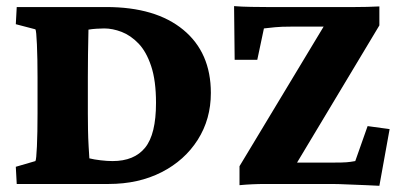

<svg xmlns="http://www.w3.org/2000/svg" viewBox="-20 -596 1297 622"><path d="M34.2 -573.2H324.2Q484.4 -573.2 573.7 -499.5Q663.1 -425.8 663.1 -294.9Q663.1 -210 620.6 -143.1Q578.1 -76.2 503.4 -38.1Q428.7 0 332 0H34.2L31.2 -55.7L94.7 -74.2Q97.7 -78.1 99.6 -121.6Q101.6 -165 101.6 -228.5V-345.7Q101.6 -407.2 99.6 -452.1Q97.7 -497.1 94.7 -501L31.2 -517.6ZM266.6 -500Q266.6 -495.1 266.1 -473.6Q265.6 -452.1 265.1 -419.4Q264.6 -386.7 264.6 -345.7V-228.5Q264.6 -205.1 265.1 -176.3Q265.6 -147.5 267.1 -122.1Q268.6 -96.7 269.5 -83Q285.2 -79.1 306.2 -76.7Q327.1 -74.2 344.7 -74.2Q415 -74.2 450.2 -117.7Q485.4 -161.1 485.4 -262.7Q485.4 -335 469.7 -381.8Q454.1 -428.7 428.7 -455.1Q403.3 -481.4 374 -492.7Q344.7 -503.9 317.4 -503.9Q305.7 -503.9 292 -502.9Q278.3 -502 266.6 -500ZM1209 5.9Q1196.3 4.9 1167 3.9Q1137.7 2.9 1106 1.5Q1074.2 0 1054.7 0H839.8Q818.4 0 796.9 1Q775.4 2 755.9 3.9V-57.6L1056.6 -556.6V-509.8H925.8Q890.6 -509.8 871.1 -507.8Q851.6 -505.9 835 -503.9L813.5 -402.3H740.2L738.3 -576.2Q762.7 -574.2 793.9 -573.7Q825.2 -573.2 843.8 -573.2H1129.9Q1149.4 -573.2 1169.4 -573.7Q1189.5 -574.2 1209 -575.2V-513.7L916 -25.4V-69.3H1061.5Q1089.8 -69.3 1102.5 -70.3Q1115.2 -71.3 1130.9 -74.2L1170.9 -187.5L1242.2 -177.7Z"/></svg>

Font: Crimson Pro Black
Style: Regular
Weight: 900
Designer: Jacques Le Bailly
Foundry: Baron von Fonthausen
Version: Version 1.003